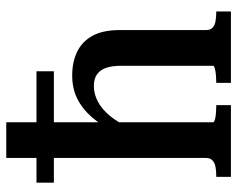

<svg xmlns="http://www.w3.org/2000/svg" viewBox="-94 -682 776 629"><g transform="rotate(-90 294.5 -368.0)"><path d="M571 0H337V-48H338Q349 -48 361.5 -49Q374 -50 383.5 -52.5Q393 -55 393 -58V-359Q393 -390 386 -409.5Q379 -429 364.5 -439Q350 -449 327 -449Q300 -449 275 -435.5Q250 -422 228.5 -396Q207 -370 190 -330L175 -380Q198 -425 225 -456Q252 -487 285.5 -503.5Q319 -520 361 -520Q406 -520 439.5 -503.5Q473 -487 491.5 -453Q510 -419 510 -364V-81Q510 -68 517.5 -60.5Q525 -53 538.5 -50.5Q552 -48 570 -48H571ZM91 -736H208V-58Q208 -55 216.5 -52.5Q225 -50 238 -49Q251 -48 261 -48H264V0H29V-48H31Q49 -48 62 -50.5Q75 -53 83 -60.5Q91 -68 91 -81ZM375 -637V-580H10V-637Z"/></g></svg>

Font: Roboto Serif 28pt Condensed Medium
Style: Regular
Weight: 500
Width: 3
Designer: Greg Gazdowicz
Foundry: Commercial Type
Version: Version 1.008